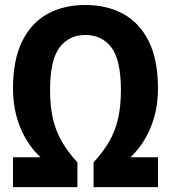

<svg xmlns="http://www.w3.org/2000/svg" viewBox="-20 -770 704 790"><path d="M33.5 0V-123H146.5Q92 -174.5 62.8 -247Q33.5 -319.5 33.5 -405.5Q33.5 -523.5 71 -599.8Q108.5 -676 175.5 -712.8Q242.5 -749.5 331 -749.5Q420 -749.5 487.2 -712.8Q554.5 -676 592.2 -599.8Q630 -523.5 630 -405.5Q630 -319.5 600.5 -247Q571 -174.5 517 -123H630V0H365V-102Q406 -146.5 430.8 -190.5Q455.5 -234.5 466.5 -285Q477.5 -335.5 477.5 -399Q477.5 -522.5 438.8 -574.2Q400 -626 331 -626Q263.5 -626 224.8 -574.2Q186 -522.5 186 -399Q186 -335.5 197 -285Q208 -234.5 232.8 -190.5Q257.5 -146.5 298.5 -102V0Z"/></svg>

Font: Encode Sans Condensed Condensed
Style: Bold
Weight: 700
Width: 3
Designer: Multiple Designers
Foundry: Impallari Type
Version: Version 3.000; ttfautohint (v1.8.3) -l 8 -r 50 -G 200 -x 14 